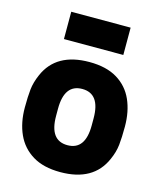

<svg xmlns="http://www.w3.org/2000/svg" viewBox="-115 -840 785 937"><g transform="rotate(15 278.0 -372.0)"><path d="M278 13Q193 13 138 -20.5Q83 -54 56.5 -112.5Q30 -171 30 -247Q30 -302 34 -339Q38 -376 56 -417Q111 -543 278 -543Q364 -543 419 -509.5Q474 -476 500 -417.5Q526 -359 526 -283Q526 -228 522 -190.5Q518 -153 500 -113Q445 13 278 13ZM278 -123Q368 -123 368 -247V-283Q368 -407 278 -407Q188 -407 188 -283V-247Q188 -123 278 -123ZM428 -619H128V-757H428Z"/></g></svg>

Font: Tanohe Sans
Style: Bold
Weight: 700
Designer: Village Type and Design LLC & Cristiano Sobral
Foundry: Cooper Hewitt Smithsonian Design Museum
Version: Version 1.00;September 29, 2021;FontCreator 13.0.0.2655 64-b